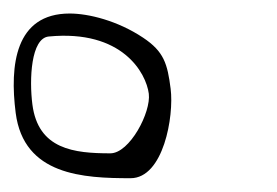

<svg xmlns="http://www.w3.org/2000/svg" viewBox="-62 -822 409 284"><path d="M10.1 -768C119 -778.5 154.2 -713.9 158.1 -683.4C161.6 -656 129.8 -595.2 101.2 -595.2C47.7 -595.2 -5.6 -601 -14.1 -667.6C-18.8 -704.2 -16.4 -765.5 10.1 -768ZM149.6 -766.3C111.8 -791.5 68.8 -802 41.1 -802C-39.7 -802 -47.8 -725.3 -38.8 -655C-26.9 -562.4 61.7 -558.4 131.1 -558.4C179.8 -558.4 195.6 -650.1 190.4 -690.7C185.7 -727.6 180.6 -745.7 149.6 -766.3Z"/></svg>

Font: Rocketfuel
Style: Regular
Weight: 400
Designer: Mew Too
Foundry: Cannot Into Space Fonts.
Version: Version 0.27